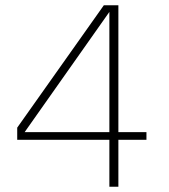

<svg xmlns="http://www.w3.org/2000/svg" viewBox="-20 -705 638 725"><path d="M393 -177H45V-223L372 -685H427V-206H533V-177H427V0H393ZM393 -206V-660L73 -206Z"/></svg>

Font: Maitree ExtraLight
Style: Regular
Weight: 275
Designer: CadsonDemak Team
Foundry: CadsonDemak
Version: Version 1.003